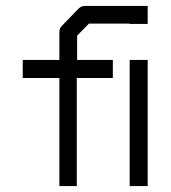

<svg xmlns="http://www.w3.org/2000/svg" viewBox="-20 -679 580 650"><path d="M419 -476H480V-49H419ZM281 -599 241 -558V-476H362V-415H240V-49H181V-415H57V-476H181V-570Q181 -583 189 -591L246 -650Q255 -659 268 -659H419H422H480V-598H419V-599Z"/></svg>

Font: 3270 Nerd Font
Style: Regular
Weight: 400
Monospace: yes
Version: Version 3.0.1;Nerd Fonts 3.3.0